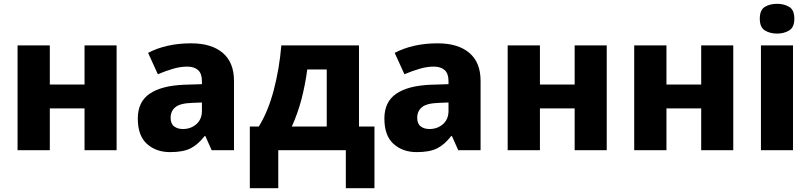

<svg xmlns="http://www.w3.org/2000/svg" viewBox="-20 -787 4248 1006"><path d="M241 -549V-344H423V-549H591V0H423V-219H241V0H72V-549Z M981 -560Q1088 -560 1147 -510Q1206 -460 1206 -364V0H1089L1056 -74H1052Q1017 -29 978 -9.5Q939 10 871 10Q798 10 750 -33Q702 -76 702 -166Q702 -253 763.5 -295.5Q825 -338 944 -343L1038 -346V-362Q1038 -402 1017.5 -420Q997 -438 961 -438Q925 -438 886 -426.5Q847 -415 807 -398L756 -510Q801 -534 858 -547Q915 -560 981 -560ZM987 -248Q924 -246 899 -225.5Q874 -205 874 -170Q874 -139 892 -125Q910 -111 938 -111Q980 -111 1009 -136.5Q1038 -162 1038 -206V-250Z M1861 -549V-124H1942V199H1792V0H1438V199H1289V-124H1336Q1385 -203 1414.5 -315.5Q1444 -428 1454 -549ZM1590 -423Q1579 -342 1560 -268.5Q1541 -195 1509 -124H1692V-423Z M2273 -560Q2380 -560 2439 -510Q2498 -460 2498 -364V0H2381L2348 -74H2344Q2309 -29 2270 -9.5Q2231 10 2163 10Q2090 10 2042 -33Q1994 -76 1994 -166Q1994 -253 2055.5 -295.5Q2117 -338 2236 -343L2330 -346V-362Q2330 -402 2309.5 -420Q2289 -438 2253 -438Q2217 -438 2178 -426.5Q2139 -415 2099 -398L2048 -510Q2093 -534 2150 -547Q2207 -560 2273 -560ZM2279 -248Q2216 -246 2191 -225.5Q2166 -205 2166 -170Q2166 -139 2184 -125Q2202 -111 2230 -111Q2272 -111 2301 -136.5Q2330 -162 2330 -206V-250Z M2809 -549V-344H2991V-549H3159V0H2991V-219H2809V0H2640V-549Z M3472 -549V-344H3654V-549H3822V0H3654V-219H3472V0H3303V-549Z M4052 -767Q4088 -767 4115 -751Q4142 -735 4142 -689Q4142 -644 4115 -627.5Q4088 -611 4052 -611Q4014 -611 3987.5 -627.5Q3961 -644 3961 -689Q3961 -735 3987.5 -751Q4014 -767 4052 -767ZM4135 -549V0H3967V-549Z"/></svg>

Font: Noto Sans ExtraBold
Style: Regular
Weight: 800
Designer: Monotype Design Team
Foundry: Monotype Imaging Inc.
Version: Version 2.007